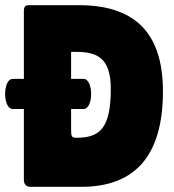

<svg xmlns="http://www.w3.org/2000/svg" viewBox="-32 -720 672 740"><path d="M60 -26C60 -11 69 0 84 0H282C485 0 596 -116 596 -368C596 -603 478 -700 272 -700H77C66 -700 60 -693 60 -678V-416H17C-22 -416 -22 -300 17 -300H60ZM290 -300C329 -300 329 -416 290 -416H242V-520H262C342 -520 395 -497 395 -378C395 -227 354 -189 263 -189C244 -189 242 -194 242 -221V-300Z"/></svg>

Font: Lilita 2
Style: Regular
Weight: 400
Designer: Juan Montoreano
Foundry: Juan Montoreano
Version: Version 2.001